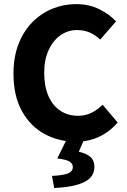

<svg xmlns="http://www.w3.org/2000/svg" viewBox="-20 -684 622 943"><path d="M352.7 12Q269.2 12 199.4 -25.6Q129.7 -63.2 87.9 -137.9Q46.2 -212.5 46.2 -322.2Q46.2 -403.3 70.6 -466.8Q95 -530.3 138.2 -574.3Q181.4 -618.3 236.8 -641Q292.2 -663.8 353.6 -663.8Q417.3 -663.8 467.2 -639Q517.2 -614.2 549.9 -579.1L472.2 -489.6Q447.8 -512.8 420.1 -524.6Q392.4 -536.4 357.2 -536.4Q313.6 -536.4 277.1 -510.8Q240.6 -485.2 218.9 -438.3Q197.1 -391.5 197.1 -326.9Q197.1 -259.7 217.9 -212.4Q238.6 -165 276.2 -140.2Q313.7 -115.3 363 -115.3Q401 -115.3 431.2 -130.9Q461.4 -146.5 484 -169.5L558.1 -82Q516.4 -34.9 465 -11.4Q413.6 12 352.7 12ZM246.2 239.1 235.3 180.1Q293.9 176.8 315.8 167Q337.7 157.2 337.7 136Q337.7 120.4 322.5 110.2Q307.3 99.9 261.4 93.9L309.6 -3.6H395.3L367 61.1Q404.7 69.7 424.1 86.9Q443.6 104 443.6 135.6Q443.6 186.7 391.7 211.2Q339.8 235.7 246.2 239.1Z"/></svg>

Font: Source Sans 3 VF
Style: Regular
Weight: 200
Designer: Paul D. Hunt
Foundry: Adobe
Version: Version 3.046;hotconv 1.0.118;makeotfexe 2.5.65603